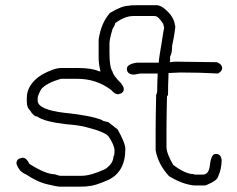

<svg xmlns="http://www.w3.org/2000/svg" viewBox="-20 -713 898 727"><path d="M441.4 -392.6Q448.7 -383.8 448.7 -375.5Q448.7 -359.9 427.2 -356Q414.6 -356 401.9 -371.6Q345.7 -414.6 272.9 -414.6H210.4Q156.2 -398.9 136.2 -375.5Q122.6 -351.6 122.6 -340.3V-332.5Q122.6 -297.4 226.1 -285.6Q323.2 -275.9 366.7 -258.3Q366.7 -254.9 390.1 -250.5L425.3 -223.1Q454.6 -171.4 454.6 -148.9Q454.6 -62.5 390.1 -31.7Q336.9 -8.3 314 -8.3Q309.6 -6.3 278.8 -6.3H206.5Q196.3 -6.3 163.6 -14.2Q123 -22.5 77.6 -53.2Q53.2 -62 42.5 -92.3V-96.2Q42.5 -111.8 64 -115.7H65.9Q80.6 -115.7 91.3 -92.3Q153.8 -53.2 187 -53.2L206.5 -47.4H288.6Q323.7 -47.4 378.4 -72.8Q409.7 -94.2 409.7 -121.6Q413.6 -121.6 413.6 -145Q412.1 -166 390.1 -197.8Q373 -214.4 315.9 -229Q284.7 -238.8 230 -242.7Q146.5 -252.4 120.6 -272Q107.4 -272 93.3 -295.4Q81.5 -305.7 81.5 -328.6V-342.3Q81.5 -393.6 138.2 -430.2Q185.1 -455.6 212.4 -455.6H272.9Q327.1 -455.6 353 -443.8Q356 -443.8 360.4 -441.9Q359.4 -445.8 359.4 -447.3Q353.5 -473.1 353.5 -494.1V-562.5Q362.3 -626 396.5 -664.1Q441.4 -691.4 468.8 -691.4Q473.1 -693.4 503.9 -693.4H572.3Q594.7 -693.4 625 -658.2Q639.6 -638.7 642.1 -620.1Q643.1 -617.2 643.6 -614.3V-608.4Q639.6 -574.2 631.8 -540Q631.8 -509.8 624 -499V-481.4L622.1 -477.5Q638.7 -479.5 647.5 -479.5Q690.4 -479.5 801.8 -477.5Q821.3 -469.2 821.3 -454.1Q821.3 -444.3 805.7 -434.6Q741.2 -438.5 663.1 -438.5Q627 -436.5 618.2 -436.5Q616.2 -384.8 616.2 -354.5Q614.3 -348.6 612.3 -348.6Q610.4 -263.2 610.4 -221.7V-157.2Q610.4 -132.3 635.7 -88.9Q681.6 -53.7 713.9 -53.7Q713.9 -51.8 721.7 -51.8H747.1Q770.5 -51.8 774.4 -85Q779.3 -129.9 795.9 -129.9H799.8Q815.4 -129.9 819.3 -108.4Q819.3 -73.2 805.7 -43.9Q801.3 -28.8 766.6 -14.6Q760.3 -10.7 754.9 -10.7H715.8Q671.9 -14.6 620.1 -45.9Q579.1 -90.3 569.3 -143.6V-215.8Q569.3 -264.6 571.3 -354.5Q575.2 -360.8 575.2 -366.2V-372.1Q575.2 -392.6 577.1 -434.6H511.2Q492.2 -430.7 489.7 -430.7H481.9Q460.4 -434.1 460.4 -452.1Q460.4 -470.2 497.6 -475.6H581.1Q581.1 -488.3 592.8 -555.7Q597.7 -589.4 601.6 -608.4Q599.6 -614.7 597.7 -623Q579.1 -652.3 566.4 -652.3H484.4Q452.1 -652.3 416 -625Q416 -618.2 406.2 -603.5Q394.5 -563.5 394.5 -548.8V-511.7Q394.5 -458.5 406.2 -441.4Q408.7 -427.2 439.5 -396.5Z"/></svg>

Font: CEF Fonts CJK Mono
Style: Regular
Weight: 400
Designer: PartyBoss (派对大魔王)
Version: Release 2.25